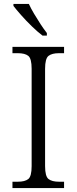

<svg xmlns="http://www.w3.org/2000/svg" viewBox="-20 -951 388 971"><path d="M43 0V-32H70Q106 -32 123 -45.5Q140 -59 140 -111V-603Q140 -655 123 -668.5Q106 -682 70 -682H43V-714H304V-682H278Q243 -682 225.5 -668.5Q208 -655 208 -603V-111Q208 -59 225.5 -45.5Q243 -32 278 -32H304V0ZM195 -771Q171 -789 141.5 -817.5Q112 -846 86.5 -875Q61 -904 48 -921V-931H126Q136 -909 152 -882Q168 -855 185 -829Q202 -803 217 -784V-771Z"/></svg>

Font: Noto Serif Tamil Light
Style: Regular
Weight: 300
Designer: Indian Type Foundry, Tom Grace, and the Monotype Design Team
Foundry: Monotype Imaging Inc.
Version: Version 2.004; ttfautohint (v1.8.4.7-5d5b)